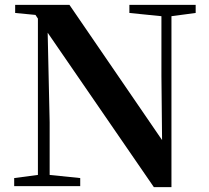

<svg xmlns="http://www.w3.org/2000/svg" viewBox="-20 -761 855 785"><path d="M38 0V-33L144 -47H171L308 -33V0ZM135 0V-713H173L183 -261V0ZM509 -708V-741H780V-708L675 -694H648ZM609 4 162 -646 159 -649 125 -700 42 -708V-741H264L662 -160L643 -153L640 -450V-741H681V4Z"/></svg>

Font: Noto Serif SC ExtraLight
Style: Bold
Weight: 700
Version: Version 2.002-H1;hotconv 1.1.0;makeotfexe 2.6.0